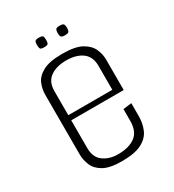

<svg xmlns="http://www.w3.org/2000/svg" viewBox="-146 -659 676 748"><g transform="rotate(-30 191.5 -285.5)"><path d="M184 4Q130 4 102 -12Q74 -28 64 -52.5Q54 -77 54 -101V-370Q54 -395 64 -419Q74 -443 103.5 -459Q133 -475 191 -475Q248 -475 277 -459Q306 -443 317 -419Q328 -395 328 -370V-252L290 -250V-364Q290 -405 263 -425Q236 -445 191 -445Q147 -445 119.5 -425.5Q92 -406 92 -364V-108Q92 -66 119 -46.5Q146 -27 184 -27Q234 -27 262 -48Q290 -69 290 -116V-169L328 -174V-115Q328 -84 316.5 -56.5Q305 -29 274 -12.5Q243 4 184 4ZM62 -233V-256H328V-233ZM236 -532Q222 -532 219 -537.5Q216 -543 216 -553Q216 -564 219 -569.5Q222 -575 236 -575Q252 -575 255 -569.5Q258 -564 258 -553Q258 -543 255 -537.5Q252 -532 236 -532ZM143 -532Q128 -532 125.5 -537.5Q123 -543 123 -553Q123 -564 125.5 -569.5Q128 -575 143 -575Q159 -575 161.5 -569.5Q164 -564 164 -553Q164 -543 161.5 -537.5Q159 -532 143 -532Z"/></g></svg>

Font: Smooch Sans Thin Light
Style: Regular
Weight: 300
Version: Version 1.010